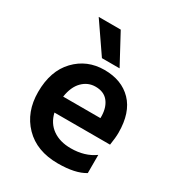

<svg xmlns="http://www.w3.org/2000/svg" viewBox="-174 -836 878 951"><g transform="rotate(30 264.5 -360.0)"><path d="M329 -556H228L112 -725H238ZM370 -295V-310Q368 -359 343.5 -388.5Q319 -418 272 -418Q229 -418 197.5 -386.5Q166 -355 157 -295ZM452 -132V-28Q399 5 299 5Q178 5 108 -67Q38 -139 38 -253Q38 -374 104 -443Q170 -512 269 -512Q368 -512 426 -452Q484 -392 484 -277Q484 -249 477 -205H159Q172 -150 213.5 -121Q255 -92 317 -92Q397 -92 452 -132Z"/></g></svg>

Font: Hind Semibold
Style: Regular
Weight: 600
Designer: Manushi Parikh, Satya Rajpurohit
Foundry: Indian Type Foundry
Version: Version 1.201;PS 1.0;hotconv 1.0.78;makeotf.lib2.5.61930; tt